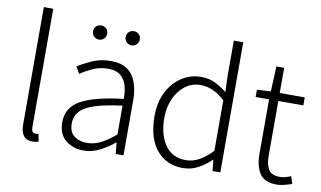

<svg xmlns="http://www.w3.org/2000/svg" viewBox="-74 -874 1746 1043"><g transform="rotate(10 798.5 -353.0)"><path d="M154 12Q90 12 90 -71V-718H142V-65Q142 -33 163 -33Q166 -33 170 -33Q174 -33 181 -35L189 6Q182 9 174 10.5Q166 12 154 12Z M437 12Q379 12 338 -21Q297 -54 297 -121Q297 -201 371 -242.5Q445 -284 604 -302Q605 -338 596.5 -371.5Q588 -405 563.5 -427Q539 -449 494 -449Q446 -449 406.5 -430.5Q367 -412 342 -394L320 -431Q347 -449 394.5 -471Q442 -493 500 -493Q558 -493 592 -468.5Q626 -444 641 -401Q656 -358 656 -305V0H613L607 -62H605Q569 -32 526 -10Q483 12 437 12ZM447 -32Q487 -32 524.5 -51Q562 -70 604 -106V-265Q509 -253 453 -234.5Q397 -216 373 -188.5Q349 -161 349 -124Q349 -74 378 -53Q407 -32 447 -32ZM595 -596Q578 -596 567 -607.5Q556 -619 556 -635Q556 -652 567 -663Q578 -674 595 -674Q612 -674 623 -663Q634 -652 634 -635Q634 -619 623 -607.5Q612 -596 595 -596ZM415 -596Q398 -596 387 -607.5Q376 -619 376 -635Q376 -652 387 -663Q398 -674 415 -674Q432 -674 443 -663Q454 -652 454 -635Q454 -619 443 -607.5Q432 -596 415 -596Z M984 12Q894 12 839.5 -53Q785 -118 785 -240Q785 -318 814.5 -374.5Q844 -431 892.5 -462Q941 -493 998 -493Q1041 -493 1073.5 -477.5Q1106 -462 1141 -435L1138 -522V-718H1190V0H1147L1141 -61H1139Q1110 -32 1070.5 -10Q1031 12 984 12ZM993 -33Q1031 -33 1066.5 -52.5Q1102 -72 1138 -110V-389Q1102 -421 1069.5 -435Q1037 -449 1002 -449Q956 -449 919 -421.5Q882 -394 860.5 -346.5Q839 -299 839 -240Q839 -146 879 -89.5Q919 -33 993 -33Z M1505 12Q1434 12 1408 -29Q1382 -70 1382 -136V-437H1308V-477L1384 -481L1390 -620H1433V-481H1571V-437H1433V-133Q1433 -87 1449.5 -59.5Q1466 -32 1514 -32Q1527 -32 1543.5 -36.5Q1560 -41 1573 -47L1586 -6Q1565 1 1543 6.5Q1521 12 1505 12Z"/></g></svg>

Font: Assistant Light
Style: Regular
Weight: 300
Designer: Hebrew By Ben Nathan, Latin by Paul Hunt
Version: Version 3.000